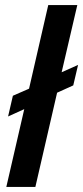

<svg xmlns="http://www.w3.org/2000/svg" viewBox="-20 -740 329 760"><path d="M5 0 76 -308 12 -279 31 -361 95 -389 171 -720H286L224 -454L289 -483L270 -402L206 -373L120 0Z"/></svg>

Font: Instrument Sans Condensed SemiBold Italic
Style: Regular
Weight: 600
Width: 3
Italic angle: -13°
Designer: Rodrigo Fuenzalida
Foundry: fragTYPE
Version: Version 1.000; ttfautohint (v1.8.4.7-5d5b);gftools[0.9.28]